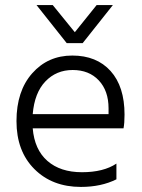

<svg xmlns="http://www.w3.org/2000/svg" viewBox="-20 -732 559 757"><path d="M306 -562H243L124 -712H188L275 -605L361 -712H425ZM109 -282H408V-305Q408 -374 369.5 -415Q331 -456 266.5 -456Q202 -456 159 -411Q116 -366 109 -282ZM299 5Q186 5 115.5 -65.5Q45 -136 45 -254.5Q45 -373 107 -443Q169 -513 265 -513Q361 -513 416 -452Q471 -391 471 -280Q471 -246 467 -226H109Q116 -142 167 -97.5Q218 -53 303 -53Q388 -53 439 -87V-25Q379 5 299 5Z"/></svg>

Font: Hind Jalandhar Light
Style: Regular
Weight: 300
Designer: Namrata Goyal
Foundry: Indian Type Foundry
Version: Version 0.702;PS 1.0;hotconv 1.0.81;makeotf.lib2.5.63406